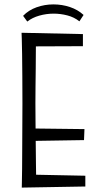

<svg xmlns="http://www.w3.org/2000/svg" viewBox="-20 -848 462 873"><path d="M79 5Q79 5 79.5 -18Q80 -41 80.5 -80.5Q81 -120 81 -169.5Q81 -219 81.5 -273Q82 -327 82 -378Q82 -442 81.5 -500Q81 -558 80.5 -602.5Q80 -647 79 -673Q78 -699 78 -699L144 -689Q144 -689 143.5 -668Q143 -647 143 -613Q143 -579 142.5 -537.5Q142 -496 141.5 -455Q141 -414 141 -379Q141 -344 141.5 -295.5Q142 -247 142.5 -196.5Q143 -146 143.5 -102Q144 -58 144.5 -31Q145 -4 145 -4ZM79 5 120 -54 368 -49V0ZM112 -207V-264L364 -261L362 -211ZM109 -637 78 -699 357 -693V-638ZM104 -750 85 -776Q110 -802 146.5 -815Q183 -828 223 -828Q262 -828 298 -816Q334 -804 360 -780L341 -751Q317 -770 286 -778Q255 -786 224 -786Q191 -786 159 -777Q127 -768 104 -750Z"/></svg>

Font: Truculenta Light
Style: Regular
Weight: 300
Version: Version 1.002